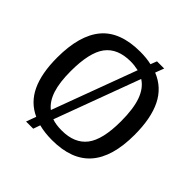

<svg xmlns="http://www.w3.org/2000/svg" viewBox="-191 -843 1040 1040"><g transform="rotate(45 329.5 -323.0)"><path d="M180 -14Q105 -48 69 -124.5Q33 -201 33 -321Q33 -492 104.5 -577Q176 -662 330 -662Q377 -662 416 -653L430 -689H485L466 -639Q548 -606 587 -527Q626 -448 626 -321Q626 -152 553 -68.5Q480 15 330 15Q273 15 228 3L214 43H159ZM390 -581Q358 -588 330 -588Q230 -588 183.5 -526Q137 -464 137 -321Q137 -235 155 -180Q173 -125 210 -96ZM522 -321Q522 -417 501 -475.5Q480 -534 437 -561L255 -70Q285 -59 330 -59Q428 -59 475 -120Q522 -181 522 -321Z"/></g></svg>

Font: Pridi
Style: Regular
Weight: 400
Designer: Katatrad Team
Foundry: CadsonDemak
Version: Version 1.001